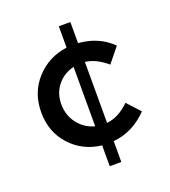

<svg xmlns="http://www.w3.org/2000/svg" viewBox="-109 -554 641 723"><g transform="rotate(-20 211.5 -192.5)"><path d="M208.2 87.6V4.1Q134 -4.1 84.5 -57.7Q35.1 -111.3 35.1 -190.7Q35.1 -269.1 84 -323.2Q133 -377.3 208.2 -387.6V-473.2H254.6V-388.7Q336.1 -382.5 388.7 -329.9L341.2 -271.1Q297.9 -308.2 254.6 -313.4V-69.1Q303.1 -74.2 345.4 -116.5L392.8 -64.9Q333 -3.1 254.6 4.1V87.6ZM208.2 -310.3Q168 -301 142.3 -269.6Q116.5 -238.1 116.5 -193.8Q116.5 -149.5 141.8 -116.5Q167 -83.5 208.2 -72.2Z"/></g></svg>

Font: NATS
Style: Regular
Weight: 400
Designer: Purushoth Kumar Guthula
Foundry: Silicon Andhra, USA.
Version: Version 1.0.4; ttfautohint (v1.2.25-373a) -l 7 -r 28 -G 50 -